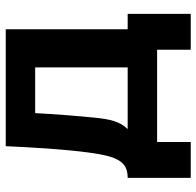

<svg xmlns="http://www.w3.org/2000/svg" viewBox="-28 -552 700 685"><g transform="rotate(-90 322.5 -210.0)"><path d="M30 -105V120H158V0H487V120H615V-105H560V-540H143C138 -435 132 -331 120 -242C106 -139 87 -105 30 -105ZM204 -105C231 -133 239 -166 245 -225C251 -286 257 -362 261 -435H424V-105Z"/></g></svg>

Font: Eudonet ExtraBold
Style: Regular
Weight: 800
Designer: Mikhail Sharanda
Foundry: Mikhail Sharanda
Version: Version 4.503;Glyphs 3.1.2 (3151)